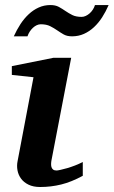

<svg xmlns="http://www.w3.org/2000/svg" viewBox="-20 -729 451 761"><path d="M308.1 -32.2Q263.2 -7.8 222.7 2.2Q182.1 12.2 139.2 12.2Q111.8 12.2 93 2.9Q74.2 -6.3 63.5 -21Q52.7 -35.6 49.3 -54Q45.9 -72.3 49.8 -90.8L112.8 -422.9L26.9 -432.1V-466.8L191.9 -500H262.2L185.1 -99.1Q183.1 -90.3 182.6 -82Q182.1 -73.7 183.8 -67.4Q185.5 -61 190.4 -57.1Q195.3 -53.2 204.1 -53.2Q208 -53.2 219.5 -55.7Q231 -58.1 246.1 -62.5Q261.2 -66.9 277.6 -73.2Q293.9 -79.6 308.1 -86.9ZM410.6 -709Q399.4 -683.1 385 -660.6Q370.6 -638.2 352.5 -621.3Q334.5 -604.5 312.7 -594.7Q291 -585 265.6 -585Q245.6 -585 232.4 -592.5Q219.2 -600.1 206.5 -608.9Q193.8 -617.7 179 -625.2Q164.1 -632.8 141.6 -632.8Q133.8 -632.8 125.7 -629.2Q117.7 -625.5 110.6 -618.9Q103.5 -612.3 97.9 -603.8Q92.3 -595.2 88.9 -585H34.7Q46.4 -610.8 61 -633.3Q75.7 -655.8 93.8 -672.6Q111.8 -689.5 133.3 -699.2Q154.8 -709 179.7 -709Q199.7 -709 213.1 -701.7Q226.6 -694.3 239.3 -685.5Q252 -676.8 266.6 -669.4Q281.2 -662.1 303.7 -662.1Q311.5 -662.1 319.6 -665.8Q327.6 -669.4 335 -675.8Q342.3 -682.1 347.9 -690.7Q353.5 -699.2 356.4 -709Z"/></svg>

Font: Charis SIL Viet
Style: Bold Italic
Weight: 700
Italic angle: -11°
Foundry: SIL International
Version: Version 5.000